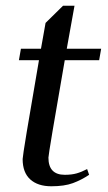

<svg xmlns="http://www.w3.org/2000/svg" viewBox="-20 -640 376 670"><path d="M59 -85Q59 -101 116 -430H46L53 -470H123L139 -560L200 -620H240L213 -470H333L326 -430H206Q149 -103 149 -90Q149 -30 206 -30Q230 -30 247.5 -35Q265 -40 284 -50L291 -30Q264 -12 234.5 -1Q205 10 159 10Q112 10 85.5 -14Q59 -38 59 -85Z"/></svg>

Font: Philosopher
Style: Italic
Weight: 400
Italic angle: -10°
Designer: Jovanny Lemonad
Foundry: Jovanny Lemonad
Version: Version 2.000